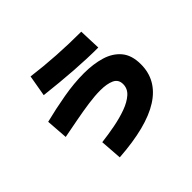

<svg xmlns="http://www.w3.org/2000/svg" viewBox="-186 -1055 1371 1371"><g transform="rotate(-45 500.0 -369.5)"><path d="M756 -603Q645 -603 517 -612Q389 -621 240 -638L268 -799Q383 -784 504.5 -776.5Q626 -769 750 -769ZM310 60 298 -105Q366 -113 436.5 -126.5Q507 -140 566 -161.5Q625 -183 661 -215Q697 -247 697 -293Q697 -340 656.5 -358.5Q616 -377 550 -377Q495 -377 427.5 -367.5Q360 -358 286.5 -344Q213 -330 140 -316L128 -481Q232 -507 342.5 -526.5Q453 -546 553 -546Q647 -546 722.5 -523.5Q798 -501 842.5 -448Q887 -395 887 -303Q887 -143 743.5 -51.5Q600 40 310 60Z"/></g></svg>

Font: Murecho Black
Style: Regular
Weight: 900
Designer: Neil Summerour
Foundry: Positype
Version: Version 1.010; ttfautohint (v1.8.3)